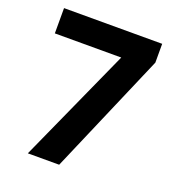

<svg xmlns="http://www.w3.org/2000/svg" viewBox="-130 -817 841 921"><g transform="rotate(20 290.5 -357.0)"><path d="M115 0 379 -585H40V-714H541V-618L275 0Z"/></g></svg>

Font: Noto Sans Lao
Style: Bold
Weight: 700
Designer: Monotype Design Team
Foundry: Monotype Imaging Inc.
Version: Version 2.003